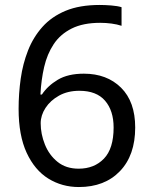

<svg xmlns="http://www.w3.org/2000/svg" viewBox="-20 -744 612 774"><path d="M55 -305Q55 -367 63.5 -427Q72 -487 93 -540.5Q114 -594 151 -635.5Q188 -677 244.5 -700.5Q301 -724 382 -724Q403 -724 428.5 -722Q454 -720 470 -715V-640Q452 -646 429.5 -649Q407 -652 384 -652Q315 -652 269 -629Q223 -606 196.5 -566Q170 -526 158 -474Q146 -422 143 -363H149Q172 -398 213 -422.5Q254 -447 318 -447Q411 -447 468 -390.5Q525 -334 525 -230Q525 -118 463.5 -54Q402 10 298 10Q230 10 175 -24Q120 -58 87.5 -128Q55 -198 55 -305ZM297 -64Q360 -64 399 -104.5Q438 -145 438 -230Q438 -298 403.5 -338Q369 -378 300 -378Q253 -378 218 -358.5Q183 -339 163.5 -309Q144 -279 144 -247Q144 -204 161 -161.5Q178 -119 212 -91.5Q246 -64 297 -64Z"/></svg>

Font: Noto Sans Sundanese
Style: Regular
Weight: 400
Designer: Monotype Design Team (Regular), Sérgio L. Martins (other weights)
Foundry: Monotype Imaging Inc.
Version: Version 2.003